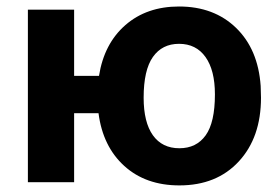

<svg xmlns="http://www.w3.org/2000/svg" viewBox="-20 -558 852 588"><path d="M207 -325.7H283.2Q298.8 -424.3 364 -481.2Q429.2 -538.1 528.3 -538.1Q635.3 -538.1 702.9 -472.7Q770.5 -407.2 778.3 -294.9L779.3 -258.8Q779.3 -137.2 711.4 -63.7Q643.6 9.8 529.3 9.8Q426.3 9.8 360.6 -49.8Q294.9 -109.4 281.7 -211.4H207V0H65.4V-528.3H207ZM419.9 -258.8Q419.9 -183.6 448.2 -143.8Q476.6 -104 529.3 -104Q581.5 -104 609.9 -143.6Q638.2 -183.1 638.2 -269Q638.2 -342.8 609.4 -383.3Q580.6 -423.8 528.3 -423.8Q476.6 -423.8 448.2 -383.5Q419.9 -343.3 419.9 -258.8Z"/></svg>

Font: Roboto
Style: Bold
Weight: 700
Designer: Google
Version: Version 2.134; 2016; ttfautohint (v1.6)